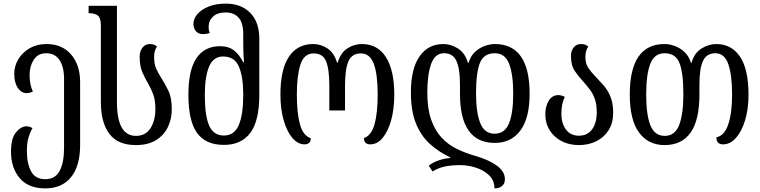

<svg xmlns="http://www.w3.org/2000/svg" viewBox="-20 -792 4214 1064"><path d="M231 252Q137 252 89 195Q41 138 41 49Q41 -25 68.5 -58.5Q96 -92 126 -92Q144 -92 160 -82Q148 -62 138.5 -32Q129 -2 129 46Q129 113 152 157Q175 201 231 201Q286 201 310.5 155Q335 109 335 27V-355Q335 -422 309.5 -459.5Q284 -497 237 -497Q190 -497 167 -461Q144 -425 144 -377Q144 -352 148 -329.5Q152 -307 162 -285Q146 -276 127 -276Q99 -276 79 -304.5Q59 -333 59 -383Q59 -427 82 -464.5Q105 -502 145 -525Q185 -548 238 -548Q324 -548 374 -490Q424 -432 424 -337V12Q424 128 373.5 190Q323 252 231 252Z M733 12Q633 12 586 -50.5Q539 -113 539 -226V-650Q539 -692 522.5 -705.5Q506 -719 473 -719H471V-760H628V-227Q628 -39 733 -39Q787 -39 814 -81.5Q841 -124 841 -187Q841 -238 829 -269.5Q817 -301 802 -327Q785 -356 769.5 -390Q754 -424 754 -478Q754 -508 769.5 -528Q785 -548 811 -548Q825 -548 834.5 -544Q844 -540 850 -534Q834 -512 834 -476Q834 -438 845.5 -412Q857 -386 872 -363Q893 -330 912.5 -290.5Q932 -251 932 -186Q932 -132 910 -87Q888 -42 844 -15Q800 12 733 12Z M1221 11Q1119 11 1071.5 -56Q1024 -123 1024 -267Q1024 -404 1069 -470Q1114 -536 1199 -536Q1248 -536 1278 -511.5Q1308 -487 1327 -448H1332Q1330 -472 1329 -499Q1328 -526 1328 -545V-602Q1328 -666 1302 -694.5Q1276 -723 1230 -723Q1185 -723 1160.5 -700Q1136 -677 1136 -642Q1136 -626 1142 -609Q1124 -603 1105 -603Q1078 -603 1065 -620Q1052 -637 1052 -659Q1052 -689 1074.5 -714.5Q1097 -740 1137 -756Q1177 -772 1231 -772Q1316 -772 1366.5 -721Q1417 -670 1417 -577V-266Q1417 -122 1367 -55.5Q1317 11 1221 11ZM1221 -41Q1279 -41 1303.5 -99.5Q1328 -158 1328 -267Q1328 -366 1304 -422.5Q1280 -479 1216 -479Q1162 -479 1138.5 -422.5Q1115 -366 1115 -266Q1115 -151 1139 -96Q1163 -41 1221 -41Z M1668 8Q1630 8 1599.5 -28.5Q1569 -65 1551.5 -127Q1534 -189 1534 -268Q1534 -407 1581 -477.5Q1628 -548 1716 -548Q1758 -548 1795 -523.5Q1832 -499 1848 -444H1851Q1867 -499 1904.5 -523.5Q1942 -548 1985 -548Q2073 -548 2119 -475Q2165 -402 2165 -268Q2165 -189 2148 -127Q2131 -65 2101 -28.5Q2071 8 2032 8Q1997 8 1997 -27Q2038 -41 2055.5 -103.5Q2073 -166 2073 -268Q2073 -380 2051.5 -438Q2030 -496 1980 -496Q1930 -496 1911 -452.5Q1892 -409 1892 -314V-180H1805V-314Q1805 -409 1787 -452.5Q1769 -496 1718 -496Q1665 -496 1645 -434.5Q1625 -373 1625 -268Q1625 -164 1642.5 -102Q1660 -40 1702 -26Q1702 -8 1692.5 0Q1683 8 1668 8Z M2722 0Q2529 0 2529 -273V-322Q2529 -413 2509 -455Q2489 -497 2441 -497Q2390 -497 2369 -437Q2348 -377 2348 -279Q2348 -189 2369.5 -128.5Q2391 -68 2427.5 -29Q2464 10 2511.5 33Q2559 56 2611 71Q2688 93 2733 125.5Q2778 158 2778 201Q2778 226 2762 239Q2746 252 2720 252Q2720 208 2690.5 179.5Q2661 151 2617 137Q2573 123 2529 123Q2483 123 2446.5 130.5Q2410 138 2377 158L2356 126Q2380 107 2413.5 96Q2447 85 2475 84V80Q2409 49 2360 3.5Q2311 -42 2284 -110.5Q2257 -179 2257 -279Q2257 -411 2305 -479.5Q2353 -548 2437 -548Q2478 -548 2517.5 -523.5Q2557 -499 2573 -444H2577Q2587 -480 2611 -503Q2635 -526 2665 -537Q2695 -548 2722 -548Q2915 -548 2915 -272Q2915 -138 2864 -69Q2813 0 2722 0ZM2722 -497Q2661 -497 2639.5 -443Q2618 -389 2618 -273Q2618 -171 2641 -111Q2664 -51 2721 -51Q2777 -51 2800.5 -108Q2824 -165 2824 -272Q2824 -382 2801 -439.5Q2778 -497 2722 -497Z M3188 12Q3135 12 3093 -9.5Q3051 -31 3026.5 -69.5Q3002 -108 3002 -159Q3002 -203 3021 -234Q3040 -265 3075 -265Q3090 -265 3110 -255Q3100 -234 3095.5 -212.5Q3091 -191 3091 -161Q3091 -108 3116.5 -74Q3142 -40 3188 -40Q3235 -40 3261 -75Q3287 -110 3287 -170Q3287 -214 3276 -244.5Q3265 -275 3247.5 -297.5Q3230 -320 3212 -340Q3186 -368 3165 -399Q3144 -430 3144 -483Q3144 -510 3159 -529Q3174 -548 3200 -548Q3215 -548 3224 -544Q3233 -540 3240 -534Q3224 -512 3224 -476Q3224 -440 3240.5 -415.5Q3257 -391 3279 -369Q3301 -346 3324 -320Q3347 -294 3362.5 -257.5Q3378 -221 3378 -167Q3378 -111 3353 -71Q3328 -31 3285 -9.5Q3242 12 3188 12Z M3663 12Q3572 12 3521 -58Q3470 -128 3470 -268Q3470 -548 3663 -548Q3690 -548 3720 -537Q3750 -526 3774 -503Q3798 -480 3809 -444H3812Q3828 -499 3868 -523.5Q3908 -548 3949 -548Q4033 -548 4080.5 -478.5Q4128 -409 4128 -267Q4128 -189 4109.5 -127Q4091 -65 4059 -28.5Q4027 8 3987 8Q3950 8 3950 -31Q3995 -40 4016 -103.5Q4037 -167 4037 -268Q4037 -376 4016 -436.5Q3995 -497 3944 -497Q3896 -497 3876 -455Q3856 -413 3856 -322V-269Q3856 -126 3807 -57Q3758 12 3663 12ZM3664 -39Q3721 -39 3744 -100Q3767 -161 3767 -269Q3767 -388 3745.5 -442.5Q3724 -497 3663 -497Q3607 -497 3584 -439Q3561 -381 3561 -268Q3561 -155 3584.5 -97Q3608 -39 3664 -39Z"/></svg>

Font: Noto Serif Georgian Condensed
Style: Regular
Weight: 400
Width: 3
Designer: Monotype Design Team, Akaki Razmadze
Foundry: Google LLC
Version: Version 2.003; ttfautohint (v1.8.4.7-5d5b)